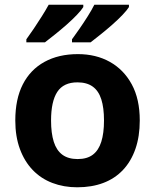

<svg xmlns="http://www.w3.org/2000/svg" viewBox="-20 -837 659 816"><path d="M574 -325Q574 -257 555.5 -204Q537 -151 502.5 -114.5Q468 -78 419 -59.5Q370 -41 308 -41Q251 -41 202.5 -59.5Q154 -78 119 -114.5Q84 -151 64.5 -204Q45 -257 45 -325Q45 -416 77 -478.5Q109 -541 169 -574Q229 -607 311 -607Q388 -607 447 -574Q506 -541 540 -478.5Q574 -416 574 -325ZM197 -325Q197 -271 208.5 -234.5Q220 -198 245 -179.5Q270 -161 310 -161Q350 -161 374.5 -179.5Q399 -198 410.5 -234.5Q422 -271 422 -325Q422 -379 410.5 -415Q399 -451 374 -469Q349 -487 309 -487Q250 -487 223.5 -446.5Q197 -406 197 -325ZM528 -807Q520 -794 501 -774Q482 -754 457 -732Q432 -710 407.5 -690.5Q383 -671 365 -657H286V-670Q300 -689 318 -715Q336 -741 353 -768Q370 -795 381 -817H528ZM334 -807Q326 -794 307 -774Q288 -754 263 -732Q238 -710 213.5 -690.5Q189 -671 171 -657H92V-670Q106 -689 123.5 -715Q141 -741 158 -768Q175 -795 187 -817H334Z"/></svg>

Font: Noto Sans Tamil UI
Style: Regular
Weight: 400
Designer: Jelle Bosma - Monotype Design Team
Foundry: Monotype Imaging Inc.
Version: Version 2.004